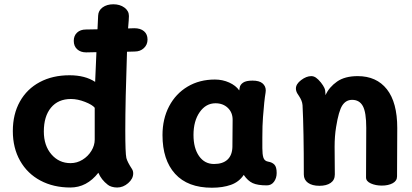

<svg xmlns="http://www.w3.org/2000/svg" viewBox="-20 -867 1928 898"><path d="M670 -682Q670 -658 653 -642Q636 -626 610 -626L574 -625Q566 -395 566 -257Q566 -151 571 -128Q576 -109 597 -77Q603 -68 603 -56Q603 -31 579.5 -10.5Q556 10 528 10Q515 10 503 6.5Q491 3 484 -3Q454 -26 440 -59Q386 10 309 10Q230 10 169 -22.5Q108 -55 74 -115Q40 -175 40 -254Q40 -333 73 -392Q106 -451 166 -483Q226 -515 305 -515Q378 -515 425 -484L431 -623L383 -622Q357 -622 341 -636.5Q325 -651 325 -676Q325 -700 340.5 -714.5Q356 -729 382 -729L436 -730L439 -794Q440 -818 460 -832.5Q480 -847 510 -847Q541 -847 562 -831.5Q583 -816 583 -792L582 -771L579 -734L608 -735Q637 -735 653.5 -721Q670 -707 670 -682ZM423 -363Q412 -377 377.5 -390.5Q343 -404 312 -404Q252 -404 218.5 -363.5Q185 -323 185 -252Q185 -186 220.5 -145Q256 -104 310 -104Q340 -104 366 -120Q392 -136 407.5 -161.5Q423 -187 423 -214Z M1274 -58Q1274 -34 1261.5 -17Q1249 0 1228 0Q1185 0 1162 -10.5Q1139 -21 1120 -49Q1098 -16 1060 -2.5Q1022 11 971 11Q858 11 799 -54Q740 -119 740 -235Q740 -311 771 -370Q802 -429 857.5 -462Q913 -495 985 -495Q1021 -495 1052 -481Q1083 -467 1099 -444L1101 -457Q1103 -471 1117 -480.5Q1131 -490 1161 -490Q1193 -490 1208 -477Q1223 -464 1223 -444Q1223 -437 1222 -433Q1216 -399 1210 -319Q1207 -282 1207 -224V-174Q1207 -145 1212 -129.5Q1217 -114 1234 -111Q1253 -108 1263.5 -97Q1274 -86 1274 -58ZM1068 -307Q1068 -341 1045.5 -362.5Q1023 -384 988 -384Q943 -384 914 -342.5Q885 -301 885 -236Q885 -174 911 -137Q937 -100 981 -100Q1022 -100 1044 -120.5Q1066 -141 1067 -180Q1068 -221 1068 -307Z M1838 -268 1837 -42Q1837 -21 1816.5 -10Q1796 1 1766 1Q1737 1 1714.5 -9Q1692 -19 1692 -37L1693 -269Q1693 -342 1677 -371Q1661 -400 1627 -400Q1598 -400 1581 -374Q1564 -348 1552 -273Q1545 -231 1545 -180L1546 -51Q1546 -25 1526.5 -11.5Q1507 2 1474 2Q1440 2 1420.5 -12Q1401 -26 1401 -51Q1401 -259 1395 -375Q1394 -387 1389.5 -397.5Q1385 -408 1379 -417Q1373 -426 1370 -431Q1364 -442 1364 -453Q1364 -474 1388.5 -492.5Q1413 -511 1436 -511Q1447 -511 1457.5 -504Q1468 -497 1481 -481Q1492 -467 1497 -456Q1502 -445 1502 -431V-422Q1520 -460 1556.5 -485.5Q1593 -511 1653 -511Q1741 -511 1789.5 -449.5Q1838 -388 1838 -268Z"/></svg>

Font: Mali
Style: Bold
Weight: 700
Designer: Kitiyaporn Chalermlarp | Katatrad Aksorn Co.,Ltd.
Foundry: Cadson Demak Co.,Ltd.
Version: Version 1.000; ttfautohint (v1.6)